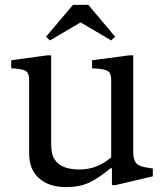

<svg xmlns="http://www.w3.org/2000/svg" viewBox="-20 -754 670 784"><path d="M250 10Q180 10 139.5 -26Q99 -62 99 -126V-428Q99 -460 79.5 -467Q60 -474 26 -475V-508L172 -528H189V-163Q189 -123 204 -101.5Q219 -80 244.5 -71Q270 -62 302 -62Q342 -62 372.5 -74Q403 -86 434 -111V-428Q434 -460 414 -467Q394 -474 356 -475V-508L507 -528H524V-133Q524 -102 536.5 -87.5Q549 -73 591 -68L604 -66V-34L451 2H437V-67H431Q384 -27 344.5 -8.5Q305 10 250 10ZM184 -589 168 -604 278 -734H341L450 -604L434 -589L310 -662H308Z"/></svg>

Font: Hedvig Letters Serif
Style: Regular
Weight: 400
Designer: Alexander Örn & Tor Weibull
Foundry: Kanon Foundry
Version: Version 1.000